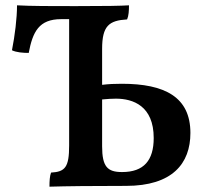

<svg xmlns="http://www.w3.org/2000/svg" viewBox="-20 -699 784 722"><path d="M438 -384C411 -384 388 -383 364 -380V-515C364 -602 390 -622 458 -626C464 -640 465 -659 465 -679C434 -677 379 -676 263 -676C170 -676 97 -676 44 -679C44 -630 36 -566 25 -510C41 -502 67 -500 88 -500C103 -579 126 -627 210 -627H240V-152C240 -70 225 -53 172 -50C167 -37 166 -18 166 3C230 1 328 0 454 0C628 0 696 -84 696 -199C696 -334 600 -384 438 -384ZM439 -52C384 -52 364 -72 364 -149V-325C383 -327 402 -328 416 -328C480 -328 558 -301 558 -180C558 -96 521 -52 439 -52Z"/></svg>

Font: Vollkorn Semibold
Style: Regular
Weight: 600
Designer: Friedrich Althausen
Foundry: Friedrich Althausen
Version: Version 4.015;PS 004.015;hotconv 1.0.88;makeotf.lib2.5.64775